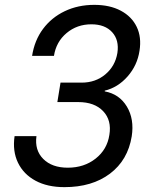

<svg xmlns="http://www.w3.org/2000/svg" viewBox="-20 -760 640 790"><path d="M245 10Q175 10 126 -16.5Q77 -43 54 -90.5Q31 -138 40 -200H130Q122 -142 158 -106Q194 -70 259 -70Q326 -70 373.5 -107.5Q421 -145 430 -205Q440 -265 404.5 -302.5Q369 -340 302 -340H216L229 -420H316Q373 -420 413.5 -454Q454 -488 463 -542Q471 -595 441.5 -627.5Q412 -660 356 -660Q297 -660 254 -624Q211 -588 202 -530H112Q122 -594 157 -641Q192 -688 246.5 -714Q301 -740 368 -740Q432 -740 477 -716Q522 -692 542.5 -649.5Q563 -607 554 -551Q545 -491 505 -445.5Q465 -400 411 -387V-384Q471 -373 502 -321.5Q533 -270 522 -199Q506 -101 432.5 -45.5Q359 10 245 10Z"/></svg>

Font: JetBrains Mono NL
Style: Italic
Weight: 400
Italic angle: -9°
Monospace: yes
Designer: Philipp Nurullin, Konstantin Bulenkov
Foundry: JetBrains
Version: Version 2.305; ttfautohint (v1.8.4.7-5d5b)